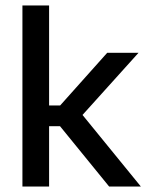

<svg xmlns="http://www.w3.org/2000/svg" viewBox="-20 -682 546 702"><path d="M379 0 199.5 -220.5H151V-296.5H200L372 -489H486.5L272.5 -251.5V-273L495 0ZM62 0V-662H159.5V0Z"/></svg>

Font: Anek Tamil Medium Medium
Style: Regular
Weight: 500
Version: Version 1.003